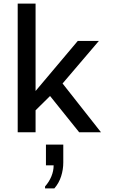

<svg xmlns="http://www.w3.org/2000/svg" viewBox="-20 -740 640 1074"><path d="M79 0V-720H179V-231L415 -511H533L330 -273L545 0H423L260 -203L179 -123V0ZM232 314V303Q255 277 267.5 246.5Q280 216 280 185H237V69H334V169Q334 208 322 246Q310 284 284 314Z"/></svg>

Font: Chivo Mono Medium
Style: Regular
Weight: 400
Monospace: yes
Version: Version 1.008